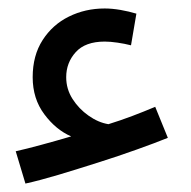

<svg xmlns="http://www.w3.org/2000/svg" viewBox="-20 -375 451 453"><path d="M40 58.1 17.1 -18.1Q43 -23.9 76.4 -33Q109.9 -42 147.9 -53.2Q111.8 -68.8 84.5 -105.5Q57.1 -142.1 57.1 -192.9Q57.1 -244.1 80.6 -280.5Q104 -316.9 142.6 -335.9Q181.2 -355 227.1 -355Q244.1 -355 264.2 -351.6Q284.2 -348.1 301.8 -342.8L289.1 -268.1Q273.9 -272 257.1 -274.4Q240.2 -276.9 227.1 -276.9Q181.2 -276.9 158.7 -252Q136.2 -227.1 136.2 -192.9Q136.2 -165 151.1 -141.6Q166 -118.2 189 -102.1Q211.9 -85.9 235.8 -82Q264.2 -90.8 292 -101.3Q319.8 -111.8 346.2 -123L376 -49.8Q347.2 -38.1 303.5 -22.5Q259.8 -6.8 211.4 8.5Q163.1 23.9 118.2 37.4Q73.2 50.8 40 58.1Z"/></svg>

Font: Kurinto Seri
Style: Regular
Weight: 400
Designer: Kurinto was developed by Clint Goss from a range of fonts that are compatible with the SIL Open Font License Version 1.1
Foundry: Clinton F. Goss
Version: Version 2.196; July 25, 2020